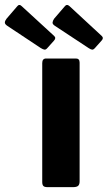

<svg xmlns="http://www.w3.org/2000/svg" viewBox="-119 -771 444 791"><path d="M209 -24Q209 -11 203 -5.5Q197 0 182 0H77Q64 0 59.5 -5Q55 -10 55 -21V-511Q55 -530 71 -530H194Q209 -530 209 -513ZM-49 -744Q-40 -756 -30 -746L104 -623Q114 -614 102 -602L76 -573Q70 -566 64.5 -566.5Q59 -567 49 -573L-88 -664Q-99 -671 -99 -678Q-99 -685 -92 -694ZM147 -744Q156 -756 167 -746L300 -623Q310 -614 298 -602L272 -573Q266 -566 260.5 -566.5Q255 -567 246 -573L108 -664Q97 -671 97.5 -678Q98 -685 104 -694Z"/></svg>

Font: Libre Franklin Thin
Style: Bold
Weight: 700
Version: Version 3.000